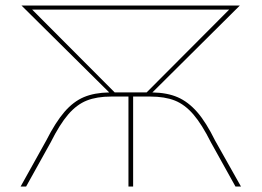

<svg xmlns="http://www.w3.org/2000/svg" viewBox="-20 -678 951 698"><path d="M856 0H836L747 -160Q714 -226 683 -262Q652 -298 615.5 -312.5Q579 -327 526 -327H464V0H447V-327H384Q332 -327 295.5 -312.5Q259 -298 228 -262Q197 -226 164 -160L75 0H55L148 -167Q182 -234 214.5 -271.5Q247 -309 285 -325Q323 -341 377 -342L58 -658H852L534 -342Q588 -341 626 -324.5Q664 -308 696.5 -271Q729 -234 762 -167ZM813 -643H97L397 -342H513Z"/></svg>

Font: Ysabeau Infant Thin
Style: Regular
Weight: 200
Designer: Christian Thalmann (Catharsis Fonts)
Version: Version 0.003